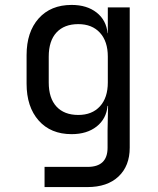

<svg xmlns="http://www.w3.org/2000/svg" viewBox="-20 -580 640 780"><path d="M161 180V98H336Q417 98 417 20V-50L419 -150H417Q412 -97 372.5 -66Q333 -35 271 -35Q186 -35 137 -90.5Q88 -146 88 -240V-356Q88 -450 137 -505Q186 -560 271 -560Q333 -560 372.5 -529Q412 -498 417 -445H418V-550H507V20Q507 94 461.5 137Q416 180 335 180ZM298 -113Q354 -113 386 -148Q418 -183 418 -245V-350Q418 -412 386 -447Q354 -482 298 -482Q241 -482 209.5 -448Q178 -414 178 -350V-245Q178 -181 209.5 -147Q241 -113 298 -113Z"/></svg>

Font: JetBrainsMono NF
Style: Regular
Weight: 400
Designer: Philipp Nurullin, Konstantin Bulenkov
Foundry: JetBrains
Version: Version 2.251; ttfautohint (v1.8.3);Nerd Fonts 2.2.2